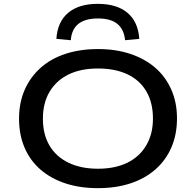

<svg xmlns="http://www.w3.org/2000/svg" viewBox="-20 -969 1018 998"><path d="M489 9Q395 9 319.5 -16Q244 -41 190 -88Q136 -135 107.5 -202Q79 -269 79 -352Q79 -435 108 -501.5Q137 -568 190.5 -616Q244 -664 320 -689Q396 -714 490 -714Q583 -714 658.5 -688.5Q734 -663 787.5 -616.5Q841 -570 870.5 -503Q900 -436 900 -354Q900 -270 871 -203Q842 -136 788 -88.5Q734 -41 658.5 -16Q583 9 489 9ZM489 -92Q578 -92 641.5 -123Q705 -154 740 -213Q775 -272 775 -353Q775 -435 741 -493.5Q707 -552 643 -582.5Q579 -613 489 -613Q400 -613 336.5 -582Q273 -551 238 -492.5Q203 -434 203 -352Q203 -270 237.5 -212Q272 -154 336.5 -123Q401 -92 489 -92ZM348 -760 273 -767Q279 -856 334.5 -902.5Q390 -949 488 -949Q587 -949 642.5 -902.5Q698 -856 704 -767L630 -760Q625 -815 591 -844Q557 -873 489 -873Q422 -873 387 -844.5Q352 -816 348 -760Z"/></svg>

Font: Nunito Sans 10pt Expanded SemiBold
Style: Regular
Weight: 600
Width: 7
Designer: Vernon Adams
Foundry: Vernon Adams
Version: Version 3.101;gftools[0.9.27]